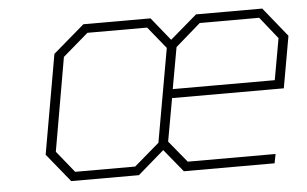

<svg xmlns="http://www.w3.org/2000/svg" viewBox="-43 -585 1033 647"><g transform="rotate(-5 474.0 -261.5)"><path d="M173 0 95 -96 154 -432 260 -523H487L550 -445L641 -523H865L945 -424L914 -249H536L510 -104L570 -31H867L861 0H554L491 -77L402 0ZM189 -30H392L477 -103L533 -419L473 -493H271L185 -419L130 -103ZM541 -279H886L911 -419L852 -493H651L566 -419L543 -291Z"/></g></svg>

Font: Tomorrow ExtraLight
Style: Italic
Weight: 275
Italic angle: -10°
Designer: Tony de Marco, Monica Rizzolli
Foundry: Just in Type
Version: Version 2.002